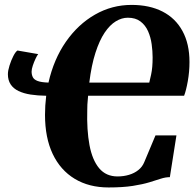

<svg xmlns="http://www.w3.org/2000/svg" viewBox="-20 -772 820 802"><path d="M433.5 11Q352 11 292.2 -25Q232.5 -61 200.2 -128.8Q168 -196.5 168 -292.5Q168 -312.5 169.2 -331.2Q170.5 -350 173 -372Q137.5 -372.5 108.2 -377Q79 -381.5 57.5 -391.8Q36 -402 24.5 -419.5Q13 -437 13 -462Q13 -477 19.8 -498.5Q26.5 -520 35.8 -538Q45 -556 53 -561L139.5 -546Q135 -540.5 128.5 -526.8Q122 -513 117 -498Q112 -483 112 -473Q112 -460 117 -449.8Q122 -439.5 137 -433.8Q152 -428 182.5 -427Q204.5 -524.5 255.2 -597.5Q306 -670.5 376.8 -711Q447.5 -751.5 529.5 -751.5Q604.5 -751.5 658.8 -723.8Q713 -696 742.2 -642.5Q771.5 -589 771.5 -513Q771.5 -472.5 764.5 -433.2Q757.5 -394 749 -372H348Q347.5 -363 346.5 -354Q345.5 -345 345 -335.2Q344.5 -325.5 344.5 -313Q342 -228.5 353.8 -166Q365.5 -103.5 394.2 -69.2Q423 -35 471 -35Q496.5 -35 519 -41.8Q541.5 -48.5 558 -61.8Q574.5 -75 582.5 -94.5L629.5 -206.5H717L689.5 -32Q671.5 -32 651.5 -25.5Q631.5 -19 603.8 -10.5Q576 -2 534.8 4.5Q493.5 11 433.5 11ZM603.5 -427Q608 -445 611.2 -460.5Q614.5 -476 616 -493Q617.5 -510 617.5 -532.5Q617.5 -558.5 613.5 -587.5Q609.5 -616.5 598.5 -641.5Q587.5 -666.5 567 -682.2Q546.5 -698 514 -698Q488.5 -698 463.8 -683Q439 -668 417.2 -635.8Q395.5 -603.5 378.8 -551.8Q362 -500 353 -427Z"/></svg>

Font: Merriweather 60pt Black
Style: Italic
Weight: 900
Italic angle: -7.8°
Version: Version 2.101